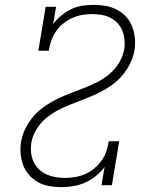

<svg xmlns="http://www.w3.org/2000/svg" viewBox="-20 -763 640 791"><path d="M232 8Q207 8 182 3.5Q157 -1 136.5 -12.5Q116 -24 100 -42Q84 -60 75.5 -82.5Q67 -105 65 -130Q63 -155 67 -180Q72 -208 85.5 -235Q99 -262 119 -285Q139 -308 164.5 -325.5Q190 -343 217 -356Q244 -369 272 -379.5Q300 -390 327.5 -401Q355 -412 382 -425.5Q409 -439 432.5 -459.5Q456 -480 471.5 -506Q487 -532 492 -561Q495 -580 493 -599.5Q491 -619 484 -636.5Q477 -654 464.5 -667.5Q452 -681 435.5 -689.5Q419 -698 399.5 -701.5Q380 -705 361 -705Q340 -705 319 -701.5Q298 -698 278 -689Q258 -680 240.5 -666Q223 -652 210.5 -633.5Q198 -615 191 -595Q184 -575 181 -554H138L168 -735H211L199 -663Q213 -683 232.5 -699Q252 -715 274 -725.5Q296 -736 319.5 -739.5Q343 -743 366 -743Q392 -743 416.5 -738.5Q441 -734 462.5 -722.5Q484 -711 500 -693.5Q516 -676 524.5 -653.5Q533 -631 535.5 -605.5Q538 -580 534 -555Q529 -527 515.5 -500Q502 -473 482 -450Q462 -427 436.5 -409.5Q411 -392 384 -379Q357 -366 329.5 -355.5Q302 -345 274 -334Q246 -323 219 -309Q192 -295 169 -275.5Q146 -256 130 -229.5Q114 -203 109 -175Q106 -155 108 -135Q110 -115 118 -97.5Q126 -80 139.5 -66.5Q153 -53 170.5 -45Q188 -37 207.5 -33.5Q227 -30 248 -30Q268 -30 289 -33.5Q310 -37 330 -45.5Q350 -54 367.5 -68.5Q385 -83 398 -101Q411 -119 418 -139.5Q425 -160 428 -181H471L441 0H398L411 -75Q395 -54 374.5 -37.5Q354 -21 330 -10.5Q306 0 281 4Q256 8 232 8Z"/></svg>

Font: Iosevka Slab XLtExObl
Style: Regular
Weight: 200
Width: 7
Italic angle: -9°
Monospace: yes
Designer: Belleve Invis
Foundry: Belleve Invis
Version: Version 11.1.1; ttfautohint (v1.8.3)